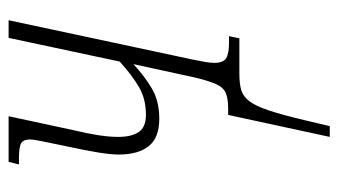

<svg xmlns="http://www.w3.org/2000/svg" viewBox="-190 -386 786 446"><g transform="rotate(-90 203.0 -163.0)"><path d="M108 210 159 -26H173Q197 -26 210 -31.5Q223 -37 231 -55Q239 -73 247 -108L277 -246Q249 -220 220 -203Q191 -186 150 -186Q106 -186 86.5 -210.5Q67 -235 67 -280Q67 -299 72 -329Q77 -359 84 -391Q93 -435 97.5 -456.5Q102 -478 102 -486Q102 -502 93 -507Q84 -512 57 -512H44L50 -536H156L124 -387Q116 -354 112 -328Q108 -302 108 -282Q108 -250 119.5 -233.5Q131 -217 159 -217Q196 -217 223.5 -233Q251 -249 283 -278L338 -536H379L288 -110Q284 -91 282 -79Q280 -67 280 -58Q280 -37 291 -30.5Q302 -24 327 -24H342L337 0H256Q233 0 218 4Q203 8 191.5 22.5Q180 37 169.5 68.5Q159 100 146 155L133 210Z"/></g></svg>

Font: Noto Serif ExtraCondensed ExtraLight
Style: Italic
Weight: 200
Width: 2
Italic angle: -12°
Designer: Monotype Design Team
Foundry: Monotype Imaging Inc.
Version: Version 2.014; ttfautohint (v1.8.4.7-5d5b)